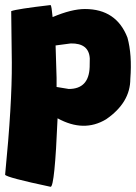

<svg xmlns="http://www.w3.org/2000/svg" viewBox="-23 -531 534 754"><path d="M175.8 -511.2Q179.7 -507.3 183.6 -463.9Q258.3 -495.6 310.5 -495.6Q434.1 -495.6 477.5 -383.3Q496.1 -315.9 488.8 -221.2Q488.8 -127.9 393.6 -62.5Q306.2 -9.8 203.1 -66.4Q191.9 202.6 175.8 202.6Q2.9 166 -2.9 155.3Q24.4 -121.1 23.4 -285.2L21 -487.3Q42 -495.6 175.8 -511.2ZM195.3 -352.5 199.2 -225.1V-189.5L247.1 -181.6Q326.2 -181.6 329.1 -268.1L329.6 -301.3Q326.2 -361.8 254.9 -360.4Z"/></svg>

Font: Lapsus Pro (theguybrush.com)
Style: Bold
Weight: 700
Designer: Jose Roses
Version: Version 1.00 February 9, 2018, initial release